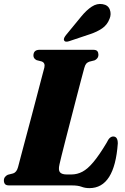

<svg xmlns="http://www.w3.org/2000/svg" viewBox="-30 -957 644 991"><path d="M341 0H17.5Q1.5 0 -4.2 -7Q-10 -14 -10 -25.5Q-10 -36.5 -3.8 -44Q2.5 -51.5 10.5 -55L38 -62Q56 -68 63 -94Q67 -109.5 77.5 -149.2Q88 -189 102.2 -242.2Q116.5 -295.5 131.8 -353Q147 -410.5 160.8 -463.2Q174.5 -516 184.8 -555Q195 -594 199 -608.5Q204.5 -633 184.5 -640L159 -646.5Q142.5 -655 142.5 -670Q142.5 -700 174.5 -700H450.5Q467 -700 472.5 -692.8Q478 -685.5 478 -675Q478 -664 472.2 -656.5Q466.5 -649 458 -645.5L430.5 -638.5Q421 -635 415.2 -628.5Q409.5 -622 405 -606Q399 -584.5 388 -542.5Q377 -500.5 363.2 -447.5Q349.5 -394.5 335.2 -339Q321 -283.5 308.2 -234.5Q295.5 -185.5 287.2 -151.5Q279 -117.5 277 -108.5Q270 -78.5 279.8 -67.5Q289.5 -56.5 314.5 -56.5H338.5Q368.5 -56.5 395.5 -70.8Q422.5 -85 452.2 -120.5Q482 -156 520 -219.5Q529 -238.5 537.2 -245.5Q545.5 -252.5 554.5 -252.5Q578 -252.5 578 -216.5Q561.5 14 431.5 14Q409 14 390.8 7Q372.5 0 341 0ZM389.5 -872Q416.5 -905 443.8 -922.8Q471 -940.5 499.5 -935.5Q528 -931 536.8 -907.5Q545.5 -884 535.5 -860Q523.5 -828.5 497.2 -810.5Q471 -792.5 434.5 -780.5L327 -744.5Q319 -741.5 311.2 -742Q303.5 -742.5 301 -748.5Q298 -754.5 301.5 -761.8Q305 -769 311 -776.5Z"/></svg>

Font: Fraunces 144pt Soft Black
Style: Italic
Weight: 900
Italic angle: -16°
Version: Version 1.000;[b76b70a41]